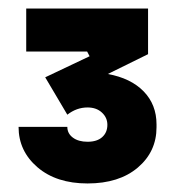

<svg xmlns="http://www.w3.org/2000/svg" viewBox="-20 -842 421 454"><path d="M187 -408.2Q113.3 -408.2 68.6 -446.5Q23.9 -484.9 23.9 -542H139.2Q139.2 -526.4 152.3 -516.6Q165.5 -506.8 187 -506.8Q209.5 -506.8 221.7 -517.8Q233.9 -528.8 233.9 -546.9Q233.9 -564 220.9 -575.9Q208 -587.9 187 -587.9Q161.1 -587.9 139.2 -570.8L86.9 -659.2L191.9 -709L186 -720.2H42V-821.8H330.1V-713.9L234.9 -667Q289.1 -657.2 319.6 -626Q350.1 -594.7 350.1 -547.9V-541Q350.1 -483.4 305.9 -445.8Q261.7 -408.2 187 -408.2Z"/></svg>

Font: Sora ExtraBold
Style: Regular
Weight: 800
Designer: Jonathan Barnbrook, Julián Moncada
Foundry: Barnbrook Fonts
Version: Version 2.000